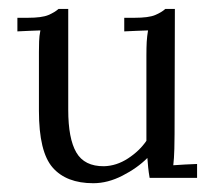

<svg xmlns="http://www.w3.org/2000/svg" viewBox="-20 -403 488 435"><path d="M191.4 12.1Q130.2 12.1 99.2 -23.5Q68.2 -59 68.2 -151.8V-285.3Q68.2 -297 68.6 -309.1Q68.9 -321.2 71.5 -334.1Q58.3 -333.7 45.3 -333.1Q32.3 -332.6 19.4 -331.9V-362.7H42.9Q74.8 -362.7 89.5 -368.9Q104.1 -375.1 112.6 -382.8H134.6V-154Q134.6 -89.1 152.9 -57.6Q171.3 -26 215.6 -26.4Q243.9 -27.1 269.9 -44Q295.9 -60.9 311.7 -84V-277.2Q311.7 -295.2 312.4 -308.2Q313.2 -321.2 315.4 -334.1Q301.8 -333.7 288.4 -333.1Q275 -332.6 261.5 -331.9V-362.7H284.6Q316.8 -362.7 331.5 -368.9Q346.2 -375.1 354.6 -382.8H376.2L375.5 -99Q375.5 -87.3 375 -65.5Q374.4 -43.6 372.6 -28.6Q386.1 -29.3 399.5 -30.3Q412.9 -31.2 426.5 -31.5V0H319Q316.8 -12.8 315.7 -23.8Q314.6 -34.8 313.9 -45.1Q290.8 -22 257.4 -5Q224.1 12.1 191.4 12.1Z"/></svg>

Font: Parastoo
Style: Regular
Weight: 400
Foundry: Saber Rastikerdar (saber.rastikerdar@gmail.com)
Version: Version 3.000